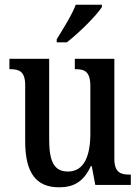

<svg xmlns="http://www.w3.org/2000/svg" viewBox="-20 -786 597 816"><path d="M221 -619V-606H264C316 -646 391 -721 413 -756V-766H302C285 -721 249 -665 221 -619ZM231 10C289 10 334 -10 366 -80H370L385 0H536V-44H531C495 -44 466 -51 466 -111V-536H298V-492H301C337 -492 364 -484 364 -421V-218C364 -121 336 -57 269 -57C207 -57 189 -104 189 -195V-536H20V-492H23C62 -492 87 -482 87 -424V-186C87 -49 135 10 231 10Z"/></svg>

Font: Noto Serif Thai Condensed Medium
Style: Regular
Weight: 500
Width: 3
Designer: Monotype Design Team
Foundry: Monotype Imaging Inc.
Version: Version 2.002